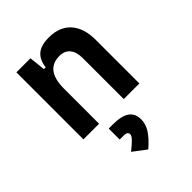

<svg xmlns="http://www.w3.org/2000/svg" viewBox="-231 -643 1048 1048"><g transform="rotate(-45 293.0 -119.0)"><path d="M388.2 0V-317.4Q388.2 -364.3 366.9 -389.6Q345.7 -415 306.6 -415Q197.8 -415 197.8 -271.5V0H77.1V-517.6H185.5L195.8 -423.8H209.5Q215.8 -476.1 246.1 -501.7Q276.4 -527.3 336.9 -527.3Q418.9 -527.3 463.9 -477.5Q508.8 -427.7 508.8 -336.9V0ZM288.6 289.1 212.9 231.9Q248.5 203.1 263.2 187.3Q277.8 171.4 277.8 160.6Q277.8 140.6 248 140.6H216.3V55.7H247.1Q314 55.7 345.7 77.6Q377.4 99.6 377.4 146Q377.4 181.6 356.2 215.1Q335 248.5 288.6 289.1Z"/></g></svg>

Font: CaskaydiaCove NF SemiBold
Style: Regular
Weight: 600
Designer: Aaron Bell
Foundry: Saja Typeworks
Version: Version 2111.001; VTT 6.35;Nerd Fonts 3.2.1